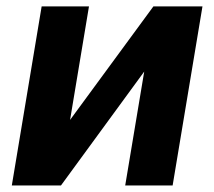

<svg xmlns="http://www.w3.org/2000/svg" viewBox="-20 -565 652 585"><path d="M193.5 -199.6 251.1 -545.5H106.9L16 0H165.8L419.4 -346.9L361.5 0H506L596.9 -545.5H447.4Z"/></svg>

Font: Magic Ui Pro
Style: Bold Italic
Weight: 700
Italic angle: -9.39999°
Designer: Stefan Endress, Andreas Faust
Version: Version 1.000;FEAKit 1.0